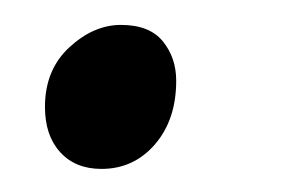

<svg xmlns="http://www.w3.org/2000/svg" viewBox="-20 -128 244 158"><path d="M17 -40Q17 -70.5 37 -89Q57 -107.5 79.5 -107.5Q103 -107.5 114 -94Q125 -80.5 125 -61.5Q125 -29.5 107.5 -9.2Q90 11 63.5 11Q42 11 29.5 -2.8Q17 -16.5 17 -40Z"/></svg>

Font: Merriweather 36pt Light
Style: Italic
Weight: 300
Italic angle: -7.8°
Version: Version 2.101